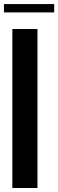

<svg xmlns="http://www.w3.org/2000/svg" viewBox="-20 -936 290 956"><path d="M249.9 -915.7V-874.2H-0.4V-915.7ZM166.5 -791.5V0H41.5V-791.5Z"/></svg>

Font: Gputeks
Style: Bold
Weight: 600
Width: 8
Version: Version 0.9